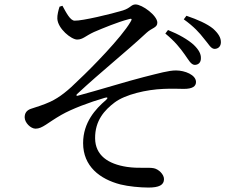

<svg xmlns="http://www.w3.org/2000/svg" viewBox="-20 -789 1040 864"><path d="M811 -544C829 -519 839 -498 856 -497C873 -497 884 -508 884 -526C885 -546 875 -565 851 -588C825 -611 786 -634 736 -654L724 -638C768 -602 791 -572 811 -544ZM898 -615C919 -591 928 -570 945 -569C961 -569 973 -579 974 -597C975 -619 963 -638 939 -660C912 -682 869 -701 819 -718L807 -702C853 -669 878 -641 898 -615ZM316 -696C351 -695 480 -726 533 -742C568 -753 570 -769 590 -769C620 -769 688 -719 688 -687C688 -664 664 -664 640 -642C541 -550 440 -471 326 -365C322 -360 324 -357 329 -358C419 -382 558 -425 626 -442C698 -460 739 -472 772 -472C812 -472 862 -452 862 -420C862 -401 847 -389 807 -389C784 -389 757 -391 716 -389C639 -386 544 -364 496 -328C451 -294 407 -247 408 -166C409 -90 466 -51 551 -38C605 -30 646 -37 672 -32C693 -28 718 -5 718 17C718 44 695 55 648 55C611 55 558 50 522 41C429 17 354 -41 354 -145C354 -238 410 -299 457 -339C467 -348 465 -353 452 -349C383 -329 303 -299 256 -272C193 -236 171 -210 140 -210C118 -210 91 -237 91 -261C91 -279 99 -292 118 -299C143 -307 178 -318 206 -331C249 -351 288 -383 335 -430C392 -483 526 -620 567 -690C577 -705 572 -707 557 -702C511 -690 445 -663 403 -645C364 -627 353 -611 327 -611C301 -611 240 -660 238 -705C237 -720 243 -744 248 -759L261 -763C278 -732 296 -696 316 -696Z"/></svg>

Font: Noto Serif CJK SC Medium
Style: Regular
Weight: 500
Designer: Ryoko NISHIZUKA 西塚涼子 (kana & ideographs); Frank Grießhammer (Latin, Greek & Cyrillic); Wenlong ZHANG 张文龙 (bopomofo); San
Foundry: Adobe
Version: Version 2.001;hotconv 1.1.0;makeotfexe 2.6.0